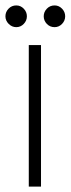

<svg xmlns="http://www.w3.org/2000/svg" viewBox="-34 -687 260 707"><path d="M72 0V-521H117V0ZM26 -587Q10 -587 -2 -599Q-14 -611 -14 -627Q-14 -643 -2.5 -655Q9 -667 26 -667Q42 -667 53.5 -655Q65 -643 65 -627Q65 -611 53.5 -599Q42 -587 26 -587ZM167 -587Q150 -587 138.5 -599Q127 -611 127 -627Q127 -643 138.5 -655Q150 -667 167 -667Q183 -667 194.5 -655Q206 -643 206 -627Q206 -611 194.5 -599Q183 -587 167 -587Z"/></svg>

Font: DM Sans 10pt ExtraLight
Style: Regular
Weight: 250
Version: Version 4.004;gftools[0.9.30]